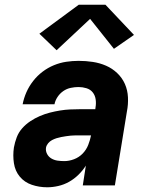

<svg xmlns="http://www.w3.org/2000/svg" viewBox="-20 -786 640 814"><path d="M180 8Q146 8 115 -2.5Q84 -13 64 -37Q44 -61 39 -94Q34 -127 39 -161Q43 -183 51 -204Q59 -225 74 -242Q89 -259 108.5 -272Q128 -285 149 -294Q170 -303 191.5 -308.5Q213 -314 234.5 -317.5Q256 -321 277 -322Q298 -323 319 -323H384L385 -331Q388 -348 385.5 -365Q383 -382 373 -394.5Q363 -407 346.5 -412Q330 -417 313 -417Q297 -417 280 -413.5Q263 -410 248.5 -400Q234 -390 224 -375Q214 -360 211 -344H76Q81 -370 92 -395Q103 -420 120.5 -442.5Q138 -465 160.5 -482Q183 -499 208.5 -509.5Q234 -520 260.5 -524Q287 -528 313 -528Q344 -528 373.5 -523.5Q403 -519 429.5 -507.5Q456 -496 477 -476Q498 -456 509.5 -430Q521 -404 522.5 -373.5Q524 -343 518 -313L467 0H331L344 -84Q331 -63 312.5 -45Q294 -27 272.5 -15Q251 -3 227 2.5Q203 8 180 8ZM253 -103Q273 -103 294 -111Q315 -119 330.5 -135Q346 -151 354 -171.5Q362 -192 366 -212H319Q310 -212 300 -212Q290 -212 280 -211Q270 -210 260 -208.5Q250 -207 239.5 -205Q229 -203 219.5 -200Q210 -197 200.5 -192Q191 -187 184 -178.5Q177 -170 175 -160Q173 -146 179.5 -133.5Q186 -121 198 -114Q210 -107 224 -105Q238 -103 253 -103ZM220 -573 147 -643 314 -766H427L548 -638L463 -579L362 -706Z"/></svg>

Font: Iosevka SS04 Heavy Extended
Style: Italic
Weight: 900
Width: 7
Italic angle: -9°
Monospace: yes
Designer: Belleve Invis
Foundry: Belleve Invis
Version: Version 19.0.0; ttfautohint (v1.8.4)